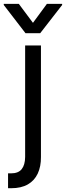

<svg xmlns="http://www.w3.org/2000/svg" viewBox="-55 -785 347 1009"><path d="M77.1 -545.9H160.2V40Q160.6 90.3 143.3 127.2Q126 164.1 91.3 184.1Q56.6 204.1 3.9 204.1H-12.7V126H2.9Q41.5 126 59.1 103.8Q76.7 81.5 77.1 40ZM43.9 -764.6 118.2 -665 191.4 -764.6H271.5V-758.8L156.2 -610.4H79.1L-35.2 -758.8V-764.6Z"/></svg>

Font: GitLab Sans
Style: Regular
Weight: 400
Designer: Rasmus Andersson
Foundry: Modifications by GitLab B.V., manufactured by rsms
Version: Version 4.000;git-c8fb6b7